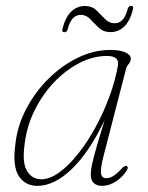

<svg xmlns="http://www.w3.org/2000/svg" viewBox="-20 -612 492 640"><path d="M324.5 -89.5Q314 -48 316.8 -33Q319.5 -18 334.5 -18Q345.5 -18 357.5 -25.2Q369.5 -32.5 386 -50.5Q397 -61.5 403 -58.5Q409 -54.5 402.5 -43.5Q387 -20 365 -6.2Q343 7.5 320.5 7.5Q303 7.5 292.8 -1.5Q282.5 -10.5 282.5 -30Q282.5 -42.5 286.2 -61.2Q290 -80 300 -115.5Q310 -151 329 -212Q278.5 -106 220 -49.2Q161.5 7.5 104.5 7.5Q64 7.5 42.8 -25Q21.5 -57.5 31 -129.5Q37.5 -191.5 67 -248.2Q96.5 -305 141.5 -349.5Q186.5 -394 239.8 -419.8Q293 -445.5 347.5 -445.5Q380 -445.5 398 -437.2Q416 -429 416 -416Q416 -406.5 409 -398.8Q402 -391 400 -382ZM62 -131Q53.5 -70 70 -42.2Q86.5 -14.5 118 -14.5Q146 -14.5 177.5 -37.2Q209 -60 240.2 -99.2Q271.5 -138.5 298.5 -188Q325.5 -237.5 345.2 -291.2Q365 -345 373.5 -396Q377 -425.5 336.5 -425.5Q290.5 -425.5 244.8 -402Q199 -378.5 160.2 -337.8Q121.5 -297 95.2 -243.8Q69 -190.5 62 -131ZM348.5 -505Q325 -505 309.8 -519.2Q294.5 -533.5 281 -548Q267.5 -562.5 249.5 -562.5Q218 -562.5 206 -516Q203.5 -504.5 194 -504.5Q185.5 -504.5 188.5 -516.5Q198 -555 217.5 -573.5Q237 -592 263 -592Q286.5 -592 301.5 -577.5Q316.5 -563 330 -548.8Q343.5 -534.5 362.5 -534.5Q393 -534.5 405 -580.5Q408 -592.5 417.5 -592.5Q426 -592.5 423 -580Q413 -541.5 393.8 -523.2Q374.5 -505 348.5 -505Z"/></svg>

Font: Fraunces 72pt Soft Thin
Style: Italic
Weight: 100
Italic angle: -16°
Version: Version 1.000;[0bf87f6ff]